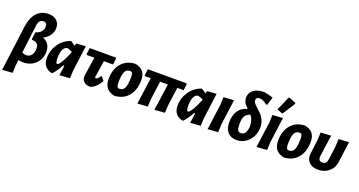

<svg xmlns="http://www.w3.org/2000/svg" viewBox="-48 -1540 4717 2522"><g transform="rotate(20 2310.0 -279.0)"><path d="M3 195 86 -443Q102 -567 165.5 -635.5Q229 -704 327 -704Q400 -704 442 -666.5Q484 -629 484 -563Q484 -508 452 -461.5Q420 -415 363 -386Q468 -345 468 -228Q468 -126 399.5 -58.5Q331 9 228 9Q195 9 160 1L151 77L146 185ZM222 -500 174 -109Q209 -94 235 -94Q278 -94 305 -129Q332 -164 332 -220Q332 -266 309 -287.5Q286 -309 237 -309L232 -319L245 -417Q347 -448 347 -537Q347 -590 297 -590Q232 -590 222 -500Z M618 10Q554 -10 527.5 -50.5Q501 -91 501 -155Q501 -258 559.5 -345Q618 -432 720 -470H726L793 -428L798 -463L930 -472L883 -114L878 -6L734 4L753 -135H739Q693 -50 638 10ZM633 -206Q633 -124 656 -124Q673 -124 706.5 -176.5Q740 -229 779 -324L781 -342L716 -366Q677 -366 655 -322Q633 -278 633 -206Z M1165 9Q1109 9 1077 -19.5Q1045 -48 1047 -97L1050 -125L1087 -369H983L975 -378L986 -467H1349L1358 -458L1348 -369H1220L1186 -148L1184 -137Q1184 -121 1199 -121Q1209 -121 1220 -131Q1231 -141 1253 -171L1264 -172L1305 -121Q1245 -15 1165 9Z M1617 -478 1630 -477Q1767 -448 1767 -305Q1767 -164 1698 -80.5Q1629 3 1508 11L1495 9Q1358 -21 1358 -172Q1358 -306 1427.5 -388.5Q1497 -471 1617 -478ZM1589 -366Q1536 -366 1515.5 -319Q1495 -272 1495 -169Q1495 -130 1504 -114Q1513 -98 1536 -98Q1587 -98 1607.5 -145.5Q1628 -193 1628 -296Q1628 -335 1619.5 -350.5Q1611 -366 1589 -366Z M1824 4 1875 -369H1795L1787 -378L1798 -467H2336L2346 -458L2335 -369H2246L2211 -112L2205 -6L2062 4L2115 -369H2006L1972 -114L1966 -6Z M2446 10Q2382 -10 2355.5 -50.5Q2329 -91 2329 -155Q2329 -258 2387.5 -345Q2446 -432 2548 -470H2554L2621 -428L2626 -463L2758 -472L2711 -114L2706 -6L2562 4L2581 -135H2567Q2521 -50 2466 10ZM2461 -206Q2461 -124 2484 -124Q2501 -124 2534.5 -176.5Q2568 -229 2607 -324L2609 -342L2544 -366Q2505 -366 2483 -322Q2461 -278 2461 -206Z M3002 -472 2954 -114 2950 -6 2805 4 2854 -354 2858 -462Z M3208 9Q3129 9 3085 -41Q3041 -91 3041 -180Q3041 -276 3083.5 -339.5Q3126 -403 3205 -425L3207 -430Q3184 -452 3171.5 -466.5Q3159 -481 3148.5 -505.5Q3138 -530 3138 -558Q3138 -628 3192 -668Q3246 -708 3340 -708Q3409 -697 3466 -677L3433 -566L3415 -563Q3355 -611 3313 -611Q3262 -611 3262 -568Q3262 -545 3281.5 -522Q3301 -499 3328.5 -475.5Q3356 -452 3383 -424Q3410 -396 3429.5 -352Q3449 -308 3449 -255Q3449 -144 3379 -67.5Q3309 9 3208 9ZM3176 -201Q3176 -142 3188.5 -119Q3201 -96 3231 -96Q3271 -96 3293 -130Q3315 -164 3315 -226Q3315 -308 3270 -367Q3217 -350 3196.5 -313.5Q3176 -277 3176 -201Z M3662 -746 3676 -753 3769 -715 3772 -701Q3709 -600 3665 -532L3652 -525L3579 -555Q3622 -645 3662 -746ZM3686 -472 3638 -114 3634 -6 3489 4 3538 -354 3542 -462Z M3986 -478 3999 -477Q4136 -448 4136 -305Q4136 -164 4067 -80.5Q3998 3 3877 11L3864 9Q3727 -21 3727 -172Q3727 -306 3796.5 -388.5Q3866 -471 3986 -478ZM3958 -366Q3905 -366 3884.5 -319Q3864 -272 3864 -169Q3864 -130 3873 -114Q3882 -98 3905 -98Q3956 -98 3976.5 -145.5Q3997 -193 3997 -296Q3997 -335 3988.5 -350.5Q3980 -366 3958 -366Z M4348 9Q4264 9 4220 -38Q4176 -85 4187 -164L4211 -354L4216 -462L4360 -471L4320 -186Q4313 -139 4325 -119.5Q4337 -100 4370 -100Q4404 -100 4418.5 -117Q4433 -134 4440 -184L4462 -354L4467 -462L4610 -471L4571 -179Q4561 -95 4498.5 -43Q4436 9 4348 9Z"/></g></svg>

Font: Alegreya Sans ExtraBold
Style: Italic
Weight: 800
Italic angle: -7°
Designer: Juan Pablo del Peral
Foundry: Huerta Tipografica
Version: Version 2.007